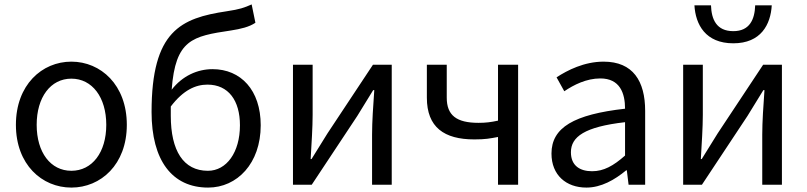

<svg xmlns="http://www.w3.org/2000/svg" viewBox="-20 -836 3651 869"><path d="M303 13C436 13 554 -91 554 -271C554 -452 436 -557 303 -557C170 -557 52 -452 52 -271C52 -91 170 13 303 13ZM303 -63C209 -63 146 -146 146 -271C146 -396 209 -480 303 -480C397 -480 461 -396 461 -271C461 -146 397 -63 303 -63Z M922 13C1053 13 1160 -96 1160 -269C1160 -428 1070 -523 942 -523C873 -523 805 -492 757 -430C774 -657 850 -672 1025 -698C1070 -705 1108 -714 1136 -733L1119 -816C1085 -801 1066 -794 1006 -785C799 -754 666 -697 666 -329C666 -110 759 13 922 13ZM753 -354C810 -429 866 -453 919 -453C1014 -453 1066 -381 1066 -269C1066 -146 1005 -63 921 -63C810 -63 753 -154 753 -312Z M1306 0H1391L1597 -311C1617 -344 1648 -394 1669 -428H1674C1669 -357 1664 -285 1664 -227V0H1753V-543H1668L1462 -232C1442 -199 1411 -149 1390 -116H1386C1390 -186 1395 -259 1395 -316V-543H1306Z M2234 0H2325V-543H2234V-290C2202 -283 2178 -280 2146 -280C2046 -280 2002 -314 2002 -394V-543H1912V-394C1912 -260 1990 -205 2127 -205C2177 -205 2196 -209 2234 -216Z M2634 13C2701 13 2762 -22 2814 -65H2817L2825 0H2900V-334C2900 -469 2845 -557 2712 -557C2624 -557 2548 -518 2499 -486L2534 -423C2577 -452 2634 -481 2697 -481C2786 -481 2809 -414 2809 -344C2578 -318 2476 -259 2476 -141C2476 -43 2543 13 2634 13ZM2660 -61C2606 -61 2564 -85 2564 -147C2564 -217 2626 -262 2809 -283V-132C2756 -85 2712 -61 2660 -61Z M3072 0H3157L3363 -311C3383 -344 3414 -394 3435 -428H3440C3435 -357 3430 -285 3430 -227V0H3519V-543H3434L3228 -232C3208 -199 3177 -149 3156 -116H3152C3156 -186 3161 -259 3161 -316V-543H3072ZM3299 -640C3424 -640 3468 -725 3473 -812H3398C3396 -748 3373 -695 3299 -695C3223 -695 3200 -748 3198 -812H3123C3128 -725 3173 -640 3299 -640Z"/></svg>

Font: Noto Sans CJK HK
Style: Regular
Weight: 400
Designer: Ryoko NISHIZUKA 西塚涼子 (kana, bopomofo & ideographs); Paul D. Hunt (Latin, Greek & Cyrillic); Sandoll Communications 산돌커뮤니
Foundry: Adobe
Version: Version 2.004;hotconv 1.0.118;makeotfexe 2.5.65603